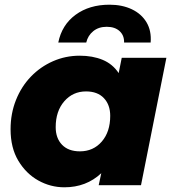

<svg xmlns="http://www.w3.org/2000/svg" viewBox="-20 -788 735 817"><path d="M254 9Q195 9 143 -20Q91 -49 58 -104Q25 -159 25 -238Q25 -305 48 -362.5Q71 -420 111.5 -462Q152 -504 205.5 -527.5Q259 -551 319 -551Q374 -551 416.5 -533.5Q459 -516 485 -477L498 -542H688L580 0H400L411 -51Q347 9 254 9ZM320 -144Q377 -144 413 -185.5Q449 -227 449 -295Q449 -342 422 -370.5Q395 -399 346 -399Q290 -399 253.5 -357Q217 -315 217 -247Q217 -200 244 -172Q271 -144 320 -144ZM228 -607Q243 -682 301.5 -725Q360 -768 446 -768Q500 -768 541 -748.5Q582 -729 603.5 -693Q625 -657 621 -607H508Q509 -637 489 -655.5Q469 -674 434 -674Q400 -674 377 -655.5Q354 -637 347 -607Z"/></svg>

Font: Montserrat ExtraBold
Style: Italic
Weight: 800
Italic angle: -11.3°
Designer: Julieta Ulanovsky
Foundry: Julieta Ulanovsky
Version: Version 9.000; ttfautohint (v1.8.4.7-5d5b)